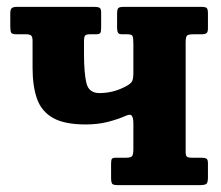

<svg xmlns="http://www.w3.org/2000/svg" viewBox="-20 -540 644 560"><path d="M369 -414Q369 -430 366.5 -435Q364 -440 351.5 -440H336Q326.5 -440 324 -445Q321.5 -450 321.5 -459.5V-499Q321.5 -512.5 324.8 -516.2Q328 -520 341.5 -520H566.5Q578.5 -520 582.5 -517Q586.5 -514 586.5 -501V-457Q586.5 -446.5 582.2 -443.2Q578 -440 567 -440H544Q531 -440 526.2 -436.8Q521.5 -433.5 521.5 -417V-97Q521.5 -86.5 525 -83.2Q528.5 -80 540 -80H567Q577 -80 581.8 -77.5Q586.5 -75 586.5 -64V-22Q586.5 -6.5 581.2 -3.2Q576 0 561.5 0H324Q310.5 0 307.2 -4Q304 -8 304 -22V-62Q304 -72.5 306 -76.2Q308 -80 318.5 -80H348Q362.5 -80 365.8 -85.5Q369 -91 369 -105V-181Q369 -194.5 365 -201.5Q361 -208.5 347.5 -202.5Q322.5 -191.5 293.5 -184.2Q264.5 -177 230 -177Q168.5 -177 135 -195.8Q101.5 -214.5 88.2 -251.2Q75 -288 75 -342V-420.5Q75 -432.5 71 -436.2Q67 -440 55.5 -440H27.5Q15 -440 12.5 -445Q10 -450 10 -463V-501Q10 -513 14.5 -516.5Q19 -520 30 -520H255Q265 -520 270 -517.5Q275 -515 275 -504V-459Q275 -447 272.2 -443.5Q269.5 -440 259.5 -440H242Q231 -440 228 -436Q225 -432 225 -418.5V-384.5Q225 -327 232 -297.8Q239 -268.5 270 -268.5Q312 -268.5 349.5 -289.5Q359.5 -295 364.2 -301.2Q369 -307.5 369 -328Z"/></svg>

Font: Besley* Narrow
Style: Bold
Weight: 700
Width: 4
Designer: Owen Earl
Foundry: indestructible type*
Version: Version 3.000; ttfautohint (v1.8.3)